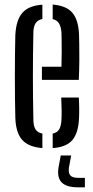

<svg xmlns="http://www.w3.org/2000/svg" viewBox="-20 -626 398 820"><path d="M45.5 -121.5Q44.5 -159 44 -204.8Q43.5 -250.5 43.5 -298.8Q43.5 -347 44 -393Q44.5 -439 45.5 -477.5Q49 -541 75.8 -571.5Q102.5 -602 161 -606V-545Q141 -540.5 132 -526.8Q123 -513 122.5 -487.5Q121.5 -436.5 121 -390.8Q120.5 -345 120.5 -301.2Q120.5 -257.5 121 -211.8Q121.5 -166 122.5 -114.5Q123 -86.5 132 -73Q141 -59.5 161 -55.5V6.5Q101.5 1.5 74.8 -28.5Q48 -58.5 45.5 -121.5ZM205 6.5V-55.5Q224 -59.5 232.5 -73.2Q241 -87 242.5 -114.5Q243.5 -132.5 243.2 -156.2Q243 -180 241.5 -209.5H316.5Q318 -189 318.2 -165Q318.5 -141 317.5 -121.5Q315 -58.5 289.2 -28Q263.5 2.5 205 6.5ZM159 -285V-341H242.5Q243.5 -374 243.5 -403Q243.5 -432 243.2 -453.8Q243 -475.5 242.5 -487.5Q240.5 -512.5 232 -526.2Q223.5 -540 205 -544.5V-606.5Q262.5 -602 288.5 -572.2Q314.5 -542.5 317.5 -480Q318 -465 318.5 -435.5Q319 -406 318.8 -367Q318.5 -328 316.5 -285ZM342.5 174H313Q264 174 243.5 153.2Q223 132.5 230 89L239.5 38H284L274.5 89Q271 112 280 122.8Q289 133.5 313 133.5H342.5Z"/></svg>

Font: Big Shoulders Stencil Display Thin Medium
Style: Regular
Weight: 500
Version: Version 2.001